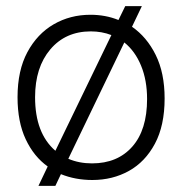

<svg xmlns="http://www.w3.org/2000/svg" viewBox="-20 -572 592 624"><path d="M105 32 135 -31Q90 -63 63.5 -119.5Q37 -176 37 -256Q37 -343 69 -402.5Q101 -462 154.5 -493Q208 -524 274 -524Q323 -524 365 -507L387 -552H441L409 -485Q457 -452 486 -393.5Q515 -335 515 -252Q515 -164 483.5 -105Q452 -46 399 -16.5Q346 13 280 13Q225 13 178 -6L160 32ZM94 -256Q94 -139 160 -82L342 -458Q311 -470 275 -470Q193 -470 143.5 -411.5Q94 -353 94 -256ZM279 -41Q362 -41 410 -95.5Q458 -150 458 -250Q458 -311 438.5 -358.5Q419 -406 384 -434L202 -56Q237 -41 279 -41Z"/></svg>

Font: Bricolage Grotesque 48pt ExtraLight
Style: Regular
Weight: 200
Designer: Mathieu Triay
Foundry: Atelier Triay
Version: Version 1.000; ttfautohint (v1.8.4.7-5d5b);gftools[0.9.32]